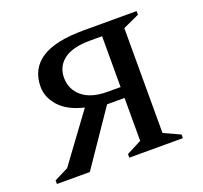

<svg xmlns="http://www.w3.org/2000/svg" viewBox="-102 -677 840 795"><g transform="rotate(-20 317.5 -280.0)"><path d="M165 0H20V-16L82 -47L237 -258Q165 -275 129.5 -314.5Q94 -354 94 -401Q94 -479 154.5 -519.5Q215 -560 343 -560H575V-544L503 -511V-49L575 -16V0H339V-16L405 -50V-239H328ZM348 -287H405V-511H352Q275 -511 236.5 -482Q198 -453 198 -403Q198 -352 236.5 -319.5Q275 -287 348 -287Z"/></g></svg>

Font: Spectral SC Medium
Style: Regular
Weight: 500
Designer: Jean-Baptiste Levee
Foundry: Production Type
Version: Version 2.001